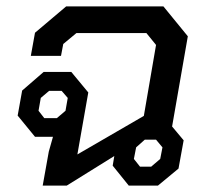

<svg xmlns="http://www.w3.org/2000/svg" viewBox="-20 -578 651 598"><path d="M516 -184 552 -141 536 -53 472 0H381L331 -62L336 -92L188 0H113L132 -106L145 -152H89L35 -218L49 -296L116 -354H202L255 -290L221 -97L428 -217L466 -438L436 -475H218L177 -441L170 -404H76L89 -476L186 -558H489L565 -465ZM191 -273 172 -295H133L107 -273L100 -233L118 -210H157L184 -233ZM486 -119 466 -143H431L404 -119L397 -83L416 -59H451L479 -83Z"/></svg>

Font: Chakra Petch Medium
Style: Italic
Weight: 500
Italic angle: -10°
Designer: Katatrad Aksorn Co.,Ltd.
Foundry: Cadson Demak Co.,Ltd.
Version: Version 1.000; ttfautohint (v1.6)